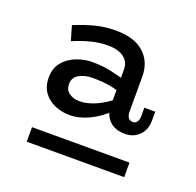

<svg xmlns="http://www.w3.org/2000/svg" viewBox="-84 -786 609 596"><g transform="rotate(20 220.5 -488.5)"><path d="M339 -406Q305 -406 286.5 -425Q268 -444 268 -475V-593Q268 -618 249 -632Q230 -646 196 -646Q168 -646 141 -639Q114 -632 83 -619L69 -667Q106 -682 137 -690Q168 -698 203 -698Q265 -698 297 -669Q329 -640 329 -592V-475Q329 -464 334 -456.5Q339 -449 349 -449Q359 -449 363.5 -457Q368 -465 368 -474V-503H404V-474Q404 -443 385.5 -424.5Q367 -406 339 -406ZM157 -402Q132 -402 109 -411.5Q86 -421 71.5 -440.5Q57 -460 57 -490Q57 -520 73 -540Q89 -560 115 -570.5Q141 -581 169 -581Q202 -581 229.5 -575Q257 -569 283 -561V-520Q266 -526 249.5 -529.5Q233 -533 217 -534Q201 -535 185 -535Q160 -535 141.5 -524.5Q123 -514 123 -492Q123 -473 137 -463Q151 -453 172 -453Q197 -453 226 -466Q255 -479 283 -503V-462Q255 -434 222 -418Q189 -402 157 -402ZM61 -327H383V-279H61Z"/></g></svg>

Font: BioRhyme
Style: Regular
Weight: 400
Designer: Aoife Mooney
Foundry: Aoife Mooney Type
Version: Version 1.600;gftools[0.9.33]